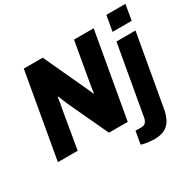

<svg xmlns="http://www.w3.org/2000/svg" viewBox="-192 -935 1367 1345"><g transform="rotate(-30 491.5 -262.5)"><path d="M19 0 140 -687H293L436 -378Q442 -366 449 -350.5Q456 -335 462.5 -320Q469 -305 474 -292L479 -293Q481 -312 484.5 -333.5Q488 -355 491 -372L546 -687H705L584 0H432L285 -315Q278 -330 268 -354.5Q258 -379 251 -397L246 -396Q244 -377 240 -352Q236 -327 232 -310L179 0ZM807 -599 829 -724H983L962 -599ZM685 199Q671 199 651 197Q631 195 612 191.5Q593 188 582 183L600 81H646Q671 81 682.5 68Q694 55 699 27L797 -527H951L849 51Q840 100 820.5 133.5Q801 167 768 183Q735 199 685 199Z"/></g></svg>

Font: Archivo SemiCondensed ExtraBold
Style: Italic
Weight: 800
Width: 4
Italic angle: -10°
Designer: Hector Gatti
Foundry: Omnibus-Type
Version: Version 2.001